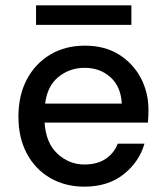

<svg xmlns="http://www.w3.org/2000/svg" viewBox="-20 -687 619 719"><path d="M296 12Q224 12 168 -20.5Q112 -53 80.5 -112Q49 -171 49 -250Q49 -330 80.5 -389.5Q112 -449 168 -482.5Q224 -516 298 -516Q372 -516 425 -483Q478 -450 507 -395.5Q536 -341 536 -275Q536 -265 535.5 -253.5Q535 -242 534 -228H147Q152 -151 195.5 -111Q239 -71 296 -71Q344 -71 375.5 -92Q407 -113 421 -149H521Q501 -80 442.5 -34Q384 12 296 12ZM297 -433Q241 -433 199 -399Q157 -365 149 -299H436Q433 -362 394 -397.5Q355 -433 297 -433ZM115 -594V-667H472V-594Z"/></svg>

Font: DM Sans Medium
Style: Regular
Weight: 500
Designer: Colophon Foundry, Jonny Pinhorn
Foundry: Colophon Foundry
Version: Version 4.004; ttfautohint (v1.8.4.7-5d5b)